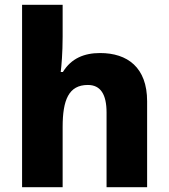

<svg xmlns="http://www.w3.org/2000/svg" viewBox="-20 -780 703 800"><path d="M241 -627V-760H72V0H241V-251C241 -363 266 -426 346 -426C399 -426 424 -387 424 -311V0H593V-358C593 -499 511 -559 397 -559C331 -559 277 -537 242 -480H233C236 -504 241 -560 241 -627Z"/></svg>

Font: Noto Sans Bengali UI ExtraBold
Style: Regular
Weight: 800
Designer: Jelle Bosma - Monotype Design Team
Foundry: Monotype Imaging Inc.
Version: Version 2.003